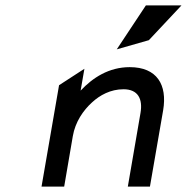

<svg xmlns="http://www.w3.org/2000/svg" viewBox="-20 -692 711 712"><path d="M532 -543 653 -672H521L413 -509ZM585 -283C601 -378 562 -443 461 -443C384 -443 324 -404 279 -356L293 -437L199 -376L134 0H218L250 -187C259 -240 289 -283 321 -312C350 -339 390 -361 438 -361C492 -361 510 -325 501 -273L454 0H536Z"/></svg>

Font: Charger Monospace
Style: Regular
Weight: 400
Designer: Jasper
Foundry: Cannot Into Space Fonts
Version: Version 0.980